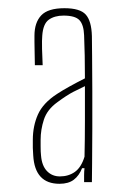

<svg xmlns="http://www.w3.org/2000/svg" viewBox="-20 -825 305 468"><path d="M125 -377Q65 -377 61 -446Q60 -458 60 -464.5Q60 -471 60 -484Q60 -518 72.5 -546Q85 -574 119 -596Q131 -604 150 -614.5Q169 -625 187 -634Q187 -663 186.5 -689.5Q186 -716 185 -739Q184 -765 173.5 -776Q163 -787 135 -787Q113 -787 99 -777Q85 -767 83 -738Q82 -728 82.5 -705.5Q83 -683 84 -666H65Q65 -676 64.5 -692.5Q64 -709 64 -723Q64 -737 64 -738Q64 -770 80.5 -787.5Q97 -805 137 -805Q175 -805 189 -789.5Q203 -774 204 -737Q204 -724 204.5 -687.5Q205 -651 205 -604Q205 -557 205 -510Q205 -463 204.5 -427.5Q204 -392 204 -381H185Q185 -389 185 -398Q185 -407 186 -415H180Q173 -397 160 -387Q147 -377 125 -377ZM126 -395Q147 -395 162.5 -406Q178 -417 186 -443Q187 -486 187 -530Q187 -574 187 -615Q174 -609 158.5 -601Q143 -593 120 -576Q95 -558 87 -533.5Q79 -509 79 -484Q79 -483 79 -468.5Q79 -454 80 -446Q82 -421 94.5 -408Q107 -395 126 -395Z"/></svg>

Font: Big Shoulders Display Thin
Style: Regular
Weight: 100
Designer: Patric King
Foundry: XO Type Co
Version: Version 1.000; ttfautohint (v1.8.2)